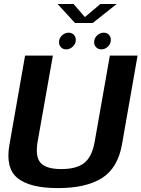

<svg xmlns="http://www.w3.org/2000/svg" viewBox="-20 -960 725 984"><path d="M277 4Q421 4 502.2 -47.2Q583.5 -98.5 605 -219L685 -675H543L465.5 -235Q452 -157 412.2 -125.2Q372.5 -93.5 294 -93.5Q216.5 -93.5 188 -125.5Q159.5 -157.5 173 -235L251 -675H108.5L28.5 -219Q7 -98.5 70 -47.2Q133 4 277 4ZM319.5 -707Q338 -707 353.2 -721.2Q368.5 -735.5 368.5 -755.5Q368.5 -771.5 358 -782Q347.5 -792.5 332 -792.5Q312.5 -792.5 297.5 -778.2Q282.5 -764 282.5 -744Q282.5 -728 292.8 -717.5Q303 -707 319.5 -707ZM499 -707Q518.5 -707 533.2 -721.2Q548 -735.5 548 -755.5Q548 -771.5 538 -782Q528 -792.5 511.5 -792.5Q492.5 -792.5 477.5 -778.2Q462.5 -764 462.5 -744Q462.5 -728 473 -717.5Q483.5 -707 499 -707ZM364.5 -842H455L578 -939.5H494.5L415 -872.5L357 -939.5H275Z"/></svg>

Font: Anybody Thin SemiBold
Style: Italic
Weight: 600
Italic angle: -10°
Version: Version 1.113;gftools[0.9.25]